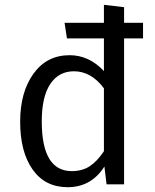

<svg xmlns="http://www.w3.org/2000/svg" viewBox="-20 -768 644 800"><path d="M279 -55Q323 -55 354 -75.5Q385 -96 413 -138V-400Q360 -471 288 -471Q225 -471 189.5 -418Q154 -365 154 -262Q154 -55 279 -55ZM576 -673V-608H497V0H424L415 -74Q360 12 262 12Q168 12 116 -61.5Q64 -135 64 -261Q64 -384 119.5 -461Q175 -538 270 -538Q351 -538 413 -472V-608H259L249 -673H413V-748L497 -738V-673Z"/></svg>

Font: FiraSans
Style: Regular
Weight: 350
Designer: Carrois Corporate & Edenspiekermann AG
Foundry: Carrois Corporate GbR & Edenspiekermann AG
Version: Version 3.106;PS 003.106;hotconv 1.0.70;makeotf.lib2.5.58329